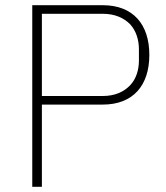

<svg xmlns="http://www.w3.org/2000/svg" viewBox="-20 -718 637 738"><path d="M104 0V-698H375C492 -698 554 -624 554 -507C554 -390 492 -316 375 -316H141V0ZM141 -349H375C422 -349 456 -365 480 -390C503 -414 514 -449 514 -485V-529C514 -565 503 -600 480 -625C456 -649 422 -665 375 -665H141Z"/></svg>

Font: Plexus Sans ExtraLight
Style: Regular
Weight: 250
Version: Version 2.001;PS 002.001;hotconv 1.0.70;makeotf.lib2.5.58329